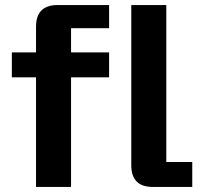

<svg xmlns="http://www.w3.org/2000/svg" viewBox="-20 -742 804 762"><path d="M123 -636Q123 -722 209 -722H413V-630H262V0H123ZM27 -435V-534H413V-435ZM587 0Q501 0 501 -86V-722H640V-99H743V0Z"/></svg>

Font: Mozilla Text ExtraLight
Style: Regular
Weight: 200
Designer: Studio DRAMA
Foundry: Studio DRAMA
Version: Version 1.000